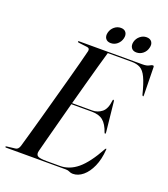

<svg xmlns="http://www.w3.org/2000/svg" viewBox="-163 -959 939 1076"><g transform="rotate(20 306.5 -420.5)"><path d="M352.5 0H-3.5Q-9 0 -9 -3Q-9 -7.5 -2.5 -7.5L47.5 -13.5Q63.5 -15 71 -37Q79.5 -67 93.8 -116.8Q108 -166.5 124.8 -227.2Q141.5 -288 159.2 -352.5Q177 -417 193.5 -477.5Q210 -538 223 -587Q236 -636 243 -665Q247 -683 230 -685.5L178 -692Q171.5 -693 171.5 -696.5Q171.5 -700 176.5 -700H554Q580 -700 592.8 -707.5Q605.5 -715 612 -715Q618.5 -715 618.5 -706L621.5 -542.5Q622.5 -533 619 -533Q615.5 -533 613 -540Q597 -604 581.2 -637Q565.5 -670 544.5 -681.5Q523.5 -693 492.5 -693H350.5Q340 -657.5 325.2 -604.5Q310.5 -551.5 293.2 -488.5Q276 -425.5 258.5 -361H379Q410.5 -361 435.5 -380.8Q460.5 -400.5 466 -452Q466.5 -458 470 -458Q474 -458 475 -450L493.5 -274Q494 -264 492 -263.5Q488.5 -262 486 -268Q470.5 -314 446 -334Q421.5 -354 377.5 -354H256.5Q239.5 -290 223.5 -230Q207.5 -170 194.8 -122Q182 -74 175 -46Q169.5 -24.5 180.8 -15.8Q192 -7 236.5 -7H314.5Q371 -7 419.5 -47.2Q468 -87.5 519.5 -181Q523 -186.5 525 -186.5Q528 -186.5 527 -180Q523 -122.5 504 -79.8Q485 -37 456.8 -13.5Q428.5 10 397 10Q385 10 375.5 5Q366 0 352.5 0ZM346.5 -751Q325 -751 315.2 -765.2Q305.5 -779.5 311 -801Q316.5 -822.5 333.5 -836.8Q350.5 -851 372 -851Q393.5 -851 403 -836.8Q412.5 -822.5 407 -801Q401.5 -779.5 384.8 -765.2Q368 -751 346.5 -751ZM499.5 -751Q478.5 -751 468.8 -765.2Q459 -779.5 464 -801Q469.5 -822.5 486.8 -836.8Q504 -851 525 -851Q547 -851 556.8 -836.8Q566.5 -822.5 560.5 -801Q555.5 -779.5 538.5 -765.2Q521.5 -751 499.5 -751Z"/></g></svg>

Font: Fraunces 144pt S000
Style: Italic
Weight: 400
Italic angle: -16°
Version: Version 1.000; ttfautohint (v1.8.3)